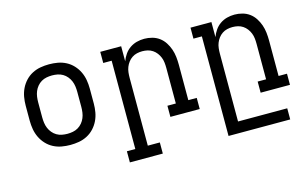

<svg xmlns="http://www.w3.org/2000/svg" viewBox="-90 -773 1980 1233"><g transform="rotate(-15 900.0 -156.5)"><path d="M300 8Q271 8 242.5 3Q214 -2 188 -15.5Q162 -29 142 -50.5Q122 -72 109.5 -98Q97 -124 92 -152.5Q87 -181 87 -210V-310Q87 -339 92 -367.5Q97 -396 109.5 -422Q122 -448 142 -469.5Q162 -491 188 -504.5Q214 -518 242.5 -523Q271 -528 300 -528Q329 -528 357.5 -523Q386 -518 412 -504.5Q438 -491 458 -469.5Q478 -448 490.5 -422Q503 -396 508 -367.5Q513 -339 513 -310V-210Q513 -181 508 -152.5Q503 -124 490.5 -98Q478 -72 458 -50.5Q438 -29 412 -15.5Q386 -2 357.5 3Q329 8 300 8ZM300 -66Q318 -66 336.5 -69.5Q355 -73 371 -82.5Q387 -92 399 -106.5Q411 -121 418 -138Q425 -155 427.5 -173.5Q430 -192 430 -210V-310Q430 -328 427.5 -346.5Q425 -365 418 -382Q411 -399 399 -413.5Q387 -428 371 -437.5Q355 -447 336.5 -450.5Q318 -454 300 -454Q282 -454 263.5 -450.5Q245 -447 229 -437.5Q213 -428 201 -413.5Q189 -399 182 -382Q175 -365 172.5 -346.5Q170 -328 170 -310V-210Q170 -192 172.5 -173.5Q175 -155 182 -138Q189 -121 201 -106.5Q213 -92 229 -82.5Q245 -73 263.5 -69.5Q282 -66 300 -66Z M858 215H639V141H695V-446H639V-520H778V-420Q787 -444 801.5 -465Q816 -486 837 -500.5Q858 -515 882.5 -521.5Q907 -528 933 -528Q959 -528 985 -521Q1011 -514 1032 -498.5Q1053 -483 1067.5 -460.5Q1082 -438 1090.5 -413.5Q1099 -389 1102 -362.5Q1105 -336 1105 -310V-74H1161V0H966V-74H1022V-310Q1022 -328 1020 -346Q1018 -364 1011.5 -380.5Q1005 -397 994 -411.5Q983 -426 968 -436Q953 -446 935.5 -450Q918 -454 900 -454Q882 -454 864.5 -450Q847 -446 832 -436Q817 -426 806 -411.5Q795 -397 788.5 -380.5Q782 -364 780 -346Q778 -328 778 -310V141H858Z M1295 215V-447H1239V-520H1378V-420Q1387 -444 1401.5 -465Q1416 -486 1437 -500.5Q1458 -515 1482.5 -521.5Q1507 -528 1533 -528Q1559 -528 1585 -521Q1611 -514 1632 -498.5Q1653 -483 1667.5 -460.5Q1682 -438 1690.5 -413.5Q1699 -389 1702 -362.5Q1705 -336 1705 -310V-74H1761V0H1566V-74H1622V-310Q1622 -328 1620 -346Q1618 -364 1611.5 -380.5Q1605 -397 1594 -411.5Q1583 -426 1568 -436Q1553 -446 1535.5 -450Q1518 -454 1500 -454Q1482 -454 1464.5 -450Q1447 -446 1432 -436Q1417 -426 1406 -411.5Q1395 -397 1388.5 -380.5Q1382 -364 1380 -346Q1378 -328 1378 -310V141H1705V215Z"/></g></svg>

Font: Iosevka HT Extended
Style: Regular
Weight: 400
Width: 7
Monospace: yes
Designer: Belleve Invis
Foundry: Belleve Invis
Version: Version 32.3.0; ttfautohint (v1.8.4)